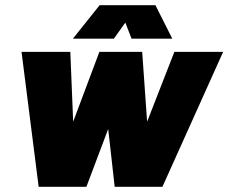

<svg xmlns="http://www.w3.org/2000/svg" viewBox="-20 -720 880 740"><path d="M261 -571H419L463 -633L487 -571H644L579 -700H364ZM129 0H313L397 -223L422 0H606L840 -520H652L547 -251L528 -520H363L262 -251L251 -520H63Z"/></svg>

Font: Arthouse Owned Black
Style: Italic
Weight: 900
Italic angle: -10°
Designer: Jeremy Tribby
Foundry: Tribby Type
Version: Version 1.000;PS 001.000;hotconv 1.0.88;makeotf.lib2.5.64775